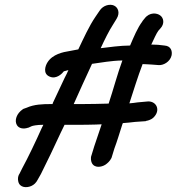

<svg xmlns="http://www.w3.org/2000/svg" viewBox="-20 -681 733 797"><path d="M398 -481C414 -516 433 -554 448 -577L464 -603C480 -629 469 -651 453 -658C438 -665 409 -661 393 -636L376 -611C350 -573 327 -522 305 -476C294 -474 278 -471 268 -469C242 -465 198 -456 177 -422C168 -408 157 -375 186 -363C215 -350 240 -378 245 -385C249 -386 257 -388 264 -390C260 -380 254 -369 248 -357L200 -255L198 -249H191C158 -249 122 -248 91 -234L77 -229L74 -227C49 -210 39 -181 50 -162C58 -148 77 -144 97 -151H98L111 -157C115 -159 133 -163 160 -163L153 -149C129 -95 96 -26 72 18L60 42L59 43C55 51 53 61 56 73C62 98 90 100 110 91C121 86 130 78 137 64L150 41C173 -5 207 -75 232 -130L248 -163H300C325 -163 350 -163 378 -164L402 -165C392 -136 381 -102 371 -73L360 -37C355 -25 358 -12 361 -5C372 18 401 13 417 3C426 -3 436 -12 442 -24L443 -26L455 -65C466 -94 476 -128 486 -159C487 -163 488 -165 490 -170C507 -171 523 -173 541 -175L585 -178L586 -179C591 -180 605 -182 617 -193C648 -223 630 -260 596 -260H595L551 -256C538 -254 529 -253 517 -252C535 -307 552 -363 572 -415C587 -414 600 -414 610 -413L636 -411C658 -408 686 -425 692 -450C696 -467 691 -490 663 -492L636 -495C626 -496 620 -495 608 -496C618 -517 629 -542 637 -553L645 -562C665 -583 659 -607 645 -617C632 -627 601 -632 580 -604L571 -593V-592C551 -566 535 -527 520 -492C480 -492 432 -485 398 -481ZM488 -430C467 -373 451 -311 431 -251C396 -250 355 -249 319 -249H286C309 -302 337 -361 362 -416C401 -421 439 -429 488 -430Z"/></svg>

Font: Stray Cat
Style: BlkObl
Weight: 900
Version: Version 1.0